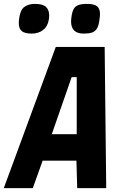

<svg xmlns="http://www.w3.org/2000/svg" viewBox="-32 -966 652 986"><path d="M254.5 -725H505.5L513.5 0H364.5L360.5 -141H187L136.5 0H-12.5ZM362 -277V-570H336L234 -277ZM64.5 -847.5Q64.5 -858 67 -875.5Q73 -916.5 94 -931.2Q115 -946 148.5 -946Q187 -946 203.8 -930.8Q220.5 -915.5 220.5 -887Q220.5 -874.5 218.5 -864Q212.5 -829.5 188.8 -811.5Q165 -793.5 131.5 -793.5Q95 -793.5 79.8 -806.2Q64.5 -819 64.5 -847.5ZM333 -856Q333 -866.5 336 -886.5Q340 -909.5 347.8 -922Q355.5 -934.5 371.2 -940.2Q387 -946 414.5 -946Q452.5 -946 467 -933.5Q481.5 -921 481.5 -894.5Q481.5 -882 478 -858.5Q474 -831.5 464.5 -817.5Q455 -803.5 439.2 -798.5Q423.5 -793.5 397.5 -793.5Q333 -793.5 333 -856Z"/></svg>

Font: JuliaMono Black
Style: Italic
Weight: 900
Italic angle: -9°
Monospace: yes
Designer: cormullion
Foundry: corm
Version: Version 0.057; ttfautohint (v1.8.4)